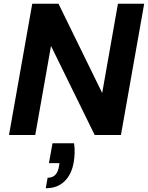

<svg xmlns="http://www.w3.org/2000/svg" viewBox="-20 -720 789 1024"><path d="M28 0 152 -700H292L525 -224L609 -700H749L625 0H485L252 -475L168 0ZM224 284 234 228Q260 228 275 212.5Q290 197 295 165L297 150H241L260 44H375Q379 71 378 97Q377 123 373 146Q362 210 324 247Q286 284 224 284Z"/></svg>

Font: DM Sans 9pt ExtraBold
Style: Italic
Weight: 800
Italic angle: -10°
Version: Version 4.004;gftools[0.9.30]